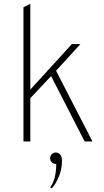

<svg xmlns="http://www.w3.org/2000/svg" viewBox="-20 -742 543 1007"><path d="M103 0V-704L139 -722V-272L357 -511H402L274 -371L465 0H424L248 -343L139 -227V0ZM252 245 243 242Q262.5 212.5 268.8 181.2Q275 150 275 118Q261.5 118 252.2 109.8Q243 101.5 243 89Q243 75.5 251.5 66.8Q260 58 272 58Q285.5 58 295.2 68.2Q305 78.5 305 104Q305 146.5 288 186.2Q271 226 252 245Z"/></svg>

Font: Overpass Thin
Style: Regular
Weight: 250
Designer: Delve Withrington, Dave Bailey, Thomas Jockin
Foundry: Delve Fonts LLC
Version: Version 4.000